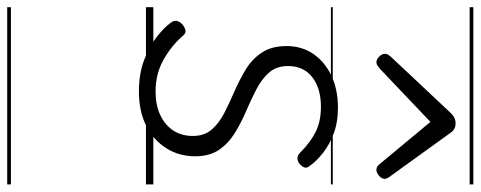

<svg xmlns="http://www.w3.org/2000/svg" viewBox="-410 -514 1300 519"><g transform="rotate(90 239.5 -255.0)"><path d="M227 19Q180 19 143 5Q106 -9 80.5 -29Q55 -49 42 -67Q36 -75 37 -83Q38 -91 47 -99Q56 -106 63.5 -107Q71 -108 78 -99Q104 -69 142 -47.5Q180 -26 228 -26Q264 -26 291 -38.5Q318 -51 333 -73.5Q348 -96 348 -127Q348 -158 330.5 -178Q313 -198 285.5 -212Q258 -226 227 -239.5Q196 -253 168 -270Q140 -287 122.5 -313.5Q105 -340 105 -380Q105 -421 126 -452Q147 -483 184.5 -501Q222 -519 272 -519Q311 -519 341.5 -507.5Q372 -496 394 -478.5Q416 -461 428 -444Q435 -436 433.5 -429.5Q432 -423 423 -415Q415 -409 407.5 -409.5Q400 -410 393 -417Q366 -444 337.5 -458.5Q309 -473 269 -473Q219 -473 189 -449.5Q159 -426 159 -384Q159 -353 176.5 -333Q194 -313 222 -298.5Q250 -284 281.5 -270.5Q313 -257 340.5 -240Q368 -223 385.5 -197.5Q403 -172 403 -133Q403 -90 381.5 -55.5Q360 -21 321 -1Q282 19 227 19ZM149 -623Q141 -623 133.5 -630.5Q126 -638 126 -646Q126 -650 127.5 -653Q129 -656 132 -660L287 -825Q293 -831 299.5 -834Q306 -837 314 -837Q322 -837 328 -834Q334 -831 339 -824L458 -659Q461 -655 462.5 -651.5Q464 -648 464 -646Q464 -637 455.5 -630Q447 -623 440 -623Q434 -623 430 -626Q426 -629 423 -633L310 -769L167 -633Q162 -629 158 -626Q154 -623 149 -623ZM0 365H479V375H0ZM0 -20H479V0H0ZM0 -505H479V-500H0ZM0 -885H479V-875H0Z"/></g></svg>

Font: Playwrite GB S Guides
Style: Italic
Weight: 400
Italic angle: -7.01216°
Designer: Veronika Burian, José Scaglione
Foundry: TypeTogether
Version: Version 1.002